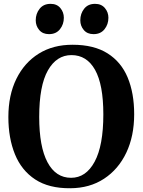

<svg xmlns="http://www.w3.org/2000/svg" viewBox="-20 -990 758 1021"><path d="M354 11Q240 12 167.2 -35.8Q94.5 -83.5 59.5 -169.5Q24.5 -255.5 24.5 -367.5Q24.5 -484 67 -570.5Q109.5 -657 186.2 -704.8Q263 -752.5 366.5 -752Q479.5 -752 552 -706.2Q624.5 -660.5 659 -577.5Q693.5 -494.5 693.5 -382.5Q693.5 -266 651.5 -177.8Q609.5 -89.5 533.2 -39.5Q457 10.5 354 11ZM360 -697Q281 -697 234.8 -615.8Q188.5 -534.5 188.5 -368Q188.5 -210 232.5 -127.2Q276.5 -44.5 358 -44.5Q437 -44.5 483.2 -130Q529.5 -215.5 529.5 -382Q529.5 -540 485.5 -618.5Q441.5 -697 360 -697ZM240 -808.5Q207 -808.5 188.5 -830.5Q170 -852.5 170 -882Q170 -917.5 190.8 -943.5Q211.5 -969.5 248.5 -969.5H249.5Q282.5 -969.5 301 -947.2Q319.5 -925 319.5 -895.5Q319.5 -860.5 298.8 -834.5Q278 -808.5 241 -808.5ZM477 -808.5Q444 -808.5 425.5 -830.5Q407 -852.5 407 -882Q407 -917.5 427.5 -943.5Q448 -969.5 485 -969.5H486Q519 -969.5 537.8 -947.2Q556.5 -925 556.5 -895.5Q556.5 -860.5 535.8 -834.5Q515 -808.5 478 -808.5Z"/></svg>

Font: Merriweather Text Regular
Style: Bold
Weight: 700
Designer: Eben Sorkin
Foundry: Eben Sorkin
Version: Version 2.100; ttfautohint (v1.7.19-72a1) -l 8 -r 50 -G 200 